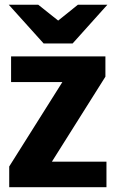

<svg xmlns="http://www.w3.org/2000/svg" viewBox="-20 -784 477 804"><path d="M197.3 -106.9H425.8V0H18.6V-86.9L241.2 -440.4H26.4V-547.9H421.4V-462.9ZM16.6 -764.2H140.1L223.6 -697.8L306.2 -764.2H429.7L284.2 -602.1H162.6Z"/></svg>

Font: Ufes Sans ExtraBold
Style: Regular
Weight: 800
Designer: Ricardo Esteves & Filipe Motta
Foundry: ProDesignUfes - Ricardo Esteves, Filipe Motta (This is a derivative work, based on Roboto family, by Christian Robertson
Version: Version 2.0